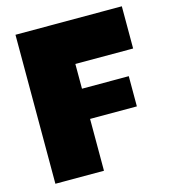

<svg xmlns="http://www.w3.org/2000/svg" viewBox="-100 -730 712 809"><g transform="rotate(-15 256.0 -325.0)"><path d="M42 0V-649.9H505.9V-465.8H253.9V-357.9H458V-226.1H253.9V0Z"/></g></svg>

Font: Apfel Grotezk Satt
Style: Regular
Weight: 900
Designer: Luigi Gorlero
Foundry: © 2023, Luigi Gorlero & Collletttivo
Version: Version 2.000;Glyphs 3.2 (3217)